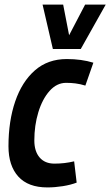

<svg xmlns="http://www.w3.org/2000/svg" viewBox="-20 -809 482 839"><path d="M187 10Q103 10 60 -37.5Q17 -85 17 -170Q17 -280 46.5 -366Q76 -452 132.5 -501.5Q189 -551 272 -551Q336 -551 388 -535L353 -435Q330 -442 310 -444.5Q290 -447 269 -447Q228 -447 196.5 -411.5Q165 -376 147.5 -318.5Q130 -261 130 -195Q130 -148 153 -121Q176 -94 218 -94Q241 -94 262 -96.5Q283 -99 304 -104L315 -11Q289 -1 254.5 4.5Q220 10 187 10ZM442 -789 333 -595H211L166 -789H256L282 -655L352 -789Z"/></svg>

Font: Georama SemiCondensed SemiBold
Style: Italic
Weight: 600
Width: 4
Italic angle: -9°
Designer: Jean-Baptiste Levee
Foundry: Production Type
Version: Version 1.000